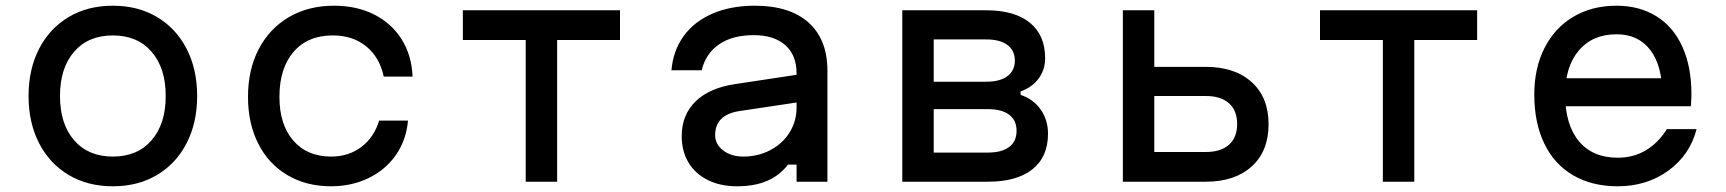

<svg xmlns="http://www.w3.org/2000/svg" viewBox="-20 -636 6040 672"><path d="M80 -300Q80 -394 117 -465.5Q154 -537 220.5 -576.5Q287 -616 375 -616Q463 -616 529.5 -576.5Q596 -537 633 -465.5Q670 -394 670 -300Q670 -206 633 -134.5Q596 -63 529.5 -23.5Q463 16 375 16Q287 16 220.5 -23.5Q154 -63 117 -134.5Q80 -206 80 -300ZM560 -300Q560 -398 510.5 -455Q461 -512 375 -512Q289 -512 239.5 -455Q190 -398 190 -300Q190 -202 239.5 -145Q289 -88 375 -88Q461 -88 510.5 -145Q560 -202 560 -300Z M848 -297Q848 -392 885.5 -464Q923 -536 991 -576Q1059 -616 1149 -616Q1229 -616 1290 -585Q1351 -554 1386 -498Q1421 -442 1424 -368H1323Q1309 -435 1262 -473.5Q1215 -512 1145 -512Q1057 -512 1007.5 -454.5Q958 -397 958 -297Q958 -200 1006.5 -144Q1055 -88 1139 -88Q1200 -88 1244.5 -121.5Q1289 -155 1307 -214H1408Q1402 -146 1366 -94Q1330 -42 1270.5 -13Q1211 16 1139 16Q1052 16 986 -23Q920 -62 884 -133Q848 -204 848 -297Z M1820 -496H1600V-600H2150V-496H1930V0H1820Z M2780 -279 2566 -247Q2524 -240 2503.5 -219Q2483 -198 2483 -163Q2483 -131 2511 -109.5Q2539 -88 2582 -88Q2633 -88 2676 -110.5Q2719 -133 2743.5 -172.5Q2768 -212 2768 -259V-380Q2768 -443 2728.5 -478Q2689 -513 2618 -513Q2544 -513 2497 -481Q2450 -449 2436 -390H2330Q2336 -459 2373 -510Q2410 -561 2474 -588.5Q2538 -616 2622 -616Q2744 -616 2810 -557Q2876 -498 2876 -388V0H2768V-60H2738Q2709 -22 2665 -3Q2621 16 2560 16Q2501 16 2457 -6Q2413 -28 2389.5 -67.5Q2366 -107 2366 -160Q2366 -234 2415 -281.5Q2464 -329 2555 -342L2780 -376Z M3138 -600H3432Q3531 -600 3584.5 -556.5Q3638 -513 3638 -432Q3638 -392 3615 -361Q3592 -330 3552 -316V-304Q3597 -289 3622.5 -252.5Q3648 -216 3648 -168Q3648 -87 3593.5 -43.5Q3539 0 3438 0H3138ZM3538 -178Q3538 -215 3512 -234.5Q3486 -254 3438 -254H3248V-102H3438Q3486 -102 3512 -121.5Q3538 -141 3538 -178ZM3532 -424Q3532 -459 3506 -478.5Q3480 -498 3432 -498H3248V-350H3432Q3480 -350 3506 -369.5Q3532 -389 3532 -424Z M3910 -600H4020V-402H4200Q4302 -402 4361 -348.5Q4420 -295 4420 -201Q4420 -107 4361 -53.5Q4302 0 4200 0H3910ZM4310 -202Q4310 -249 4281.5 -274.5Q4253 -300 4200 -300H4020V-104H4200Q4253 -104 4281.5 -129.5Q4310 -155 4310 -202Z M4820 -496H4600V-600H5150V-496H4930V0H4820Z M5835 -362 5798 -305Q5798 -406 5756 -461Q5714 -516 5638 -516Q5554 -516 5506 -459.5Q5458 -403 5458 -305Q5458 -200 5506 -142Q5554 -84 5642 -84Q5697 -84 5740.5 -110Q5784 -136 5814 -184H5918Q5895 -94 5819.5 -39Q5744 16 5642 16Q5552 16 5486 -22.5Q5420 -61 5385 -133.5Q5350 -206 5350 -305Q5350 -398 5386 -468.5Q5422 -539 5487 -577.5Q5552 -616 5638 -616Q5718 -616 5777.5 -579Q5837 -542 5868.5 -472Q5900 -402 5900 -307Q5900 -292 5898 -264H5435V-362Z"/></svg>

Font: Martian Mono Custom sWd Rg
Style: Regular
Weight: 400
Width: 6
Monospace: yes
Designer: Alex Havermale
Foundry: Evil Martians
Version: Version 1.000